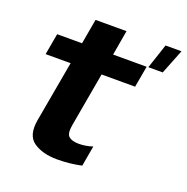

<svg xmlns="http://www.w3.org/2000/svg" viewBox="-131 -849 951 979"><g transform="rotate(20 345.0 -360.0)"><path d="M558.5 -593.5H636.5L689.5 -727.5H603ZM281.5 7.5Q349.5 7.5 413.5 -6.5L433 -117.5Q395.5 -105 358 -105Q321.5 -105 304 -120Q286.5 -135 295 -183L347 -477H529L549.5 -592.5H367.5L391 -728H223L199 -592.5H64L43.5 -477H179L120 -146Q105 -59.5 153.8 -26Q202.5 7.5 281.5 7.5Z"/></g></svg>

Font: Anybody Thin
Style: Bold Italic
Weight: 700
Italic angle: -10°
Version: Version 1.113;gftools[0.9.25]